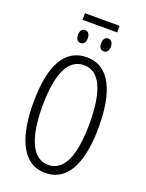

<svg xmlns="http://www.w3.org/2000/svg" viewBox="-177 -1051 870 1146"><g transform="rotate(20 258.0 -478.5)"><path d="M377 -967H157V-925H377ZM193 -873C175 -873 162 -860 162 -832C162 -803 175 -791 193 -791C210 -791 224 -803 224 -832C224 -860 210 -873 193 -873ZM340 -873C323 -873 309 -860 309 -832C309 -803 323 -791 340 -791C356 -791 371 -803 371 -832C371 -860 356 -873 340 -873ZM467 -358C467 -567 410 -724 259 -724C122 -724 50 -603 50 -359C50 -165 101 10 259 10C416 10 467 -159 467 -358ZM108 -358C108 -562 157 -674 259 -674C359 -674 408 -564 408 -358C408 -149 358 -41 259 -41C161 -41 108 -154 108 -358Z"/></g></svg>

Font: Noto Sans Display Condensed Light
Style: Regular
Weight: 300
Width: 3
Designer: Monotype Design Team
Foundry: Monotype Imaging Inc.
Version: Version 1.900